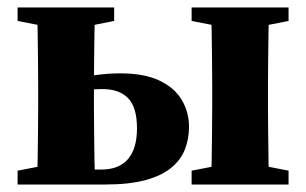

<svg xmlns="http://www.w3.org/2000/svg" viewBox="-20 -493 818 513"><path d="M162 0V-40H251Q298 -40 322 -68Q346 -96 346 -150Q346 -206 322.5 -230.5Q299 -255 253 -255Q229 -255 206 -252Q183 -249 161 -244L166 -279Q197 -287 232.5 -292Q268 -297 301 -297Q366 -297 406.5 -277.5Q447 -258 466 -225.5Q485 -193 485 -154Q485 -123 474.5 -95Q464 -67 438.5 -45.5Q413 -24 369.5 -12Q326 0 260 0ZM78 0Q80 -24 80.5 -60.5Q81 -97 81.5 -137Q82 -177 82 -209V-264Q82 -296 81.5 -336Q81 -376 80.5 -413Q80 -450 78 -473H235Q233 -450 232.5 -413Q232 -376 231.5 -336Q231 -296 231 -264V-209Q231 -177 231.5 -137Q232 -97 232.5 -60.5Q233 -24 235 0ZM543 0Q545 -24 545.5 -60.5Q546 -97 546.5 -137Q547 -177 547 -209V-264Q547 -296 546.5 -336Q546 -376 545.5 -413Q545 -450 543 -473H700Q698 -450 697.5 -413Q697 -376 696.5 -336Q696 -296 696 -264V-209Q696 -177 696.5 -137Q697 -97 697.5 -60.5Q698 -24 700 0ZM27 -437V-473H285V-437L194 -419H120ZM492 0V-37L585 -55H659L751 -37V0ZM492 -437V-473H751V-437L659 -419H585ZM27 0V-37L120 -55H171V0Z"/></svg>

Font: Source Serif 4 36pt
Style: Bold
Weight: 700
Designer: Frank Grießhammer
Foundry: Adobe Systems Incorporated
Version: Version 4.004;hotconv 1.0.116;makeotfexe 2.5.65601